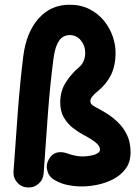

<svg xmlns="http://www.w3.org/2000/svg" viewBox="-20 -743 594 825"><path d="M278.8 -722.7Q327.6 -722.7 364.7 -703.6Q401.9 -684.6 426.8 -653.8Q451.7 -623 464.1 -587.2Q476.6 -551.3 476.6 -517.6Q476.6 -460 456.5 -420.2Q436.5 -380.4 399.4 -350.6Q368.2 -325.7 368.2 -308.6Q368.2 -298.8 376.2 -292.2Q384.3 -285.6 395 -280.3Q414.1 -270.5 439 -255.1Q463.9 -239.7 487.3 -217Q510.7 -194.3 525.9 -162.8Q541 -131.3 541 -88.9Q541 -46.4 520 -18.1Q499 10.3 466.3 27.1Q433.6 43.9 397.9 51Q362.3 58.1 333 58.1Q303.7 58.1 273.2 52.5Q242.7 46.9 213.9 30.3Q190.9 17.6 183.6 -8.5Q176.3 -34.7 189.5 -57.6Q202.1 -81.1 222.9 -86.9Q243.7 -92.8 268.6 -84Q281.2 -79.1 299.3 -75Q317.4 -70.8 334 -70.8Q349.6 -70.8 367.2 -73.7Q384.8 -76.7 397.2 -83.3Q409.7 -89.8 409.7 -100.6Q409.7 -116.2 389.4 -132.1Q369.1 -147.9 335.9 -165Q315.9 -175.8 293.2 -193.4Q270.5 -210.9 254.6 -237.8Q238.8 -264.6 238.8 -302.2Q238.8 -353 263.9 -390.9Q289.1 -428.7 317.4 -452.1Q346.2 -475.6 346.2 -517.6Q346.2 -546.4 327.6 -569.3Q309.1 -592.3 278.8 -592.3Q264.2 -592.3 250.2 -584.2Q236.3 -576.2 225.6 -553.2Q214.8 -530.3 209 -485.4Q195.3 -379.4 186 -256.6Q176.8 -133.8 167.5 2.4Q165.5 29.3 145.3 46.9Q125 64.5 98.1 62.5Q71.3 61 53.7 40.8Q36.1 20.5 38.1 -6.3Q47.4 -142.6 56.9 -267.1Q66.4 -391.6 80.1 -502Q93.3 -605 146 -663.8Q198.7 -722.7 278.8 -722.7Z"/></svg>

Font: Mikhak Bold
Style: Regular
Weight: 700
Designer: Amin Abedi
Version: Version 3.3